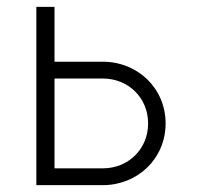

<svg xmlns="http://www.w3.org/2000/svg" viewBox="-20 -540 575 560"><path d="M412 -180C412 -104 353 -49 280 -49H139V-311H280C353 -311 412 -256 412 -180ZM86 0H280C381 0 463 -77 463 -180C463 -283 381 -360 280 -360H139V-520H86Z"/></svg>

Font: Grotesk 01 Extrafine
Style: Bold
Weight: 400
Designer: Frank Adebiaye, contributions by Jérémy Landes, Ariel Martín Pérez
Foundry: Velvetyne Type Foundry
Version: Version 3.000;Glyphs 3.1.2 (3150)